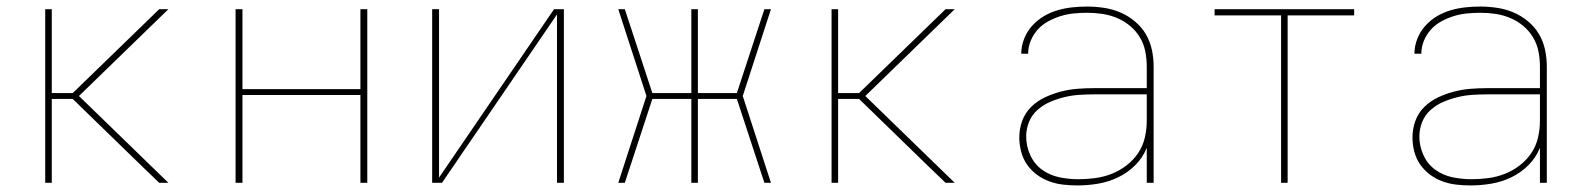

<svg xmlns="http://www.w3.org/2000/svg" viewBox="-20 -558 4840 586"><path d="M118 0V-530H138V-274H202L466 -530H494L221 -265L494 0H466L414 -50L202 -256H138V0Z M699 0V-530H720V-286H1080V-530H1101V0H1080V-268H720V0Z M1299 0V-530H1320V-16L1671 -530H1701V0H1680V-514L1329 0Z M1867 0 1953 -265 1867 -530H1887L1971 -274H2090V-530H2110V-274H2229L2313 -530H2333L2247 -265L2333 0H2313L2229 -256H2110V0H2090V-256H1971L1887 0Z M2518 0V-530H2538V-274H2602L2866 -530H2894L2621 -265L2894 0H2866L2814 -50L2602 -256H2538V0Z M3268 8Q3247 8 3225 5.5Q3203 3 3182.5 -4.5Q3162 -12 3144.5 -25Q3127 -38 3114.5 -56Q3102 -74 3096.5 -95.5Q3091 -117 3091 -139Q3091 -165 3100 -189.5Q3109 -214 3127.5 -232Q3146 -250 3169.5 -261Q3193 -272 3218 -278.5Q3243 -285 3268.5 -287Q3294 -289 3320 -289H3480V-355Q3480 -378 3475.5 -401Q3471 -424 3459 -444Q3447 -464 3429 -479Q3411 -494 3389.5 -503Q3368 -512 3345 -515.5Q3322 -519 3298 -519Q3278 -519 3257.5 -517Q3237 -515 3217.5 -509Q3198 -503 3179.5 -493Q3161 -483 3147.5 -468Q3134 -453 3126 -434Q3118 -415 3118 -394H3097Q3097 -417 3105.5 -439Q3114 -461 3129.5 -478.5Q3145 -496 3165 -508Q3185 -520 3207 -526.5Q3229 -533 3252 -535.5Q3275 -538 3298 -538Q3324 -538 3350 -534Q3376 -530 3399.5 -520Q3423 -510 3443.5 -493Q3464 -476 3477 -454Q3490 -432 3495.5 -406.5Q3501 -381 3501 -355V0H3480V-107Q3468 -77 3445 -54Q3422 -31 3393 -17Q3364 -3 3332 2.5Q3300 8 3268 8ZM3271 -11Q3297 -11 3323 -14.5Q3349 -18 3373 -27.5Q3397 -37 3418 -53Q3439 -69 3453.5 -90.5Q3468 -112 3474 -137.5Q3480 -163 3480 -189V-270H3320Q3297 -270 3274 -268.5Q3251 -267 3228.5 -261.5Q3206 -256 3185 -247Q3164 -238 3146.5 -222.5Q3129 -207 3120.5 -185.5Q3112 -164 3112 -141Q3112 -112 3124.5 -84.5Q3137 -57 3160.5 -40Q3184 -23 3213 -17Q3242 -11 3271 -11Z M3890 0V-511H3687V-530H4113V-511H3910V0Z M4468 8Q4447 8 4425 5.5Q4403 3 4382.5 -4.5Q4362 -12 4344.5 -25Q4327 -38 4314.5 -56Q4302 -74 4296.5 -95.5Q4291 -117 4291 -139Q4291 -165 4300 -189.5Q4309 -214 4327.5 -232Q4346 -250 4369.5 -261Q4393 -272 4418 -278.5Q4443 -285 4468.5 -287Q4494 -289 4520 -289H4680V-355Q4680 -378 4675.5 -401Q4671 -424 4659 -444Q4647 -464 4629 -479Q4611 -494 4589.5 -503Q4568 -512 4545 -515.5Q4522 -519 4498 -519Q4478 -519 4457.5 -517Q4437 -515 4417.5 -509Q4398 -503 4379.5 -493Q4361 -483 4347.5 -468Q4334 -453 4326 -434Q4318 -415 4318 -394H4297Q4297 -417 4305.5 -439Q4314 -461 4329.5 -478.5Q4345 -496 4365 -508Q4385 -520 4407 -526.5Q4429 -533 4452 -535.5Q4475 -538 4498 -538Q4524 -538 4550 -534Q4576 -530 4599.5 -520Q4623 -510 4643.5 -493Q4664 -476 4677 -454Q4690 -432 4695.5 -406.5Q4701 -381 4701 -355V0H4680V-107Q4668 -77 4645 -54Q4622 -31 4593 -17Q4564 -3 4532 2.5Q4500 8 4468 8ZM4471 -11Q4497 -11 4523 -14.5Q4549 -18 4573 -27.5Q4597 -37 4618 -53Q4639 -69 4653.5 -90.5Q4668 -112 4674 -137.5Q4680 -163 4680 -189V-270H4520Q4497 -270 4474 -268.5Q4451 -267 4428.5 -261.5Q4406 -256 4385 -247Q4364 -238 4346.5 -222.5Q4329 -207 4320.5 -185.5Q4312 -164 4312 -141Q4312 -112 4324.5 -84.5Q4337 -57 4360.5 -40Q4384 -23 4413 -17Q4442 -11 4471 -11Z"/></svg>

Font: Iosevka Curly Thin Extended
Style: Regular
Weight: 100
Width: 7
Monospace: yes
Designer: Belleve Invis
Foundry: Belleve Invis
Version: Version 11.1.0; ttfautohint (v1.8.3)